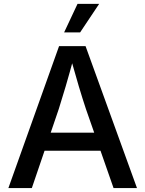

<svg xmlns="http://www.w3.org/2000/svg" viewBox="-20 -964 745 984"><path d="M22.9 0 282.7 -727.5H418.5L682.1 0H562L420.4 -405.3Q403.8 -455.1 384 -521.2Q364.3 -587.4 337.9 -681.2H361.3Q335.9 -586.9 316.2 -520Q296.4 -453.1 281.2 -405.3L143.1 0ZM164.1 -191.4V-284.2H541V-191.4ZM308.6 -797.9 377.4 -944.3H488.3L390.6 -797.9Z"/></svg>

Font: Inter 16pt Medium
Style: Regular
Weight: 500
Version: Version 4.001;git-66647c0bb